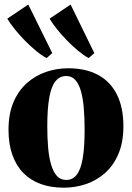

<svg xmlns="http://www.w3.org/2000/svg" viewBox="-20 -838 598 869"><path d="M18.5 -250.5Q18.5 -322.5 40.8 -375Q63 -427.5 101.5 -461.8Q140 -496 188.2 -512.5Q236.5 -529 289 -529Q368.5 -529 424.2 -498.8Q480 -468.5 509.2 -410Q538.5 -351.5 538.5 -266.5Q538.5 -194.5 516.2 -142Q494 -89.5 456 -55.5Q418 -21.5 369.5 -5Q321 11.5 268.5 11.5Q210.5 11.5 164.2 -5.2Q118 -22 85.5 -55.2Q53 -88.5 35.8 -137.5Q18.5 -186.5 18.5 -250.5ZM280 -23.5Q309 -23.5 327.5 -47.5Q346 -71.5 354.5 -121.8Q363 -172 363 -250.5Q363 -304 359.2 -348.8Q355.5 -393.5 346.2 -426Q337 -458.5 320.8 -476.2Q304.5 -494 280 -494Q250 -494 231 -470.2Q212 -446.5 203 -396.2Q194 -346 194 -265.5Q194 -212.5 198 -168.2Q202 -124 211.8 -91.5Q221.5 -59 238 -41.2Q254.5 -23.5 280 -23.5ZM190.5 -575.5Q168.5 -587 143.2 -607.8Q118 -628.5 93 -654Q68 -679.5 47.2 -705.2Q26.5 -731 13 -753.5L108 -817.5L216.5 -597.5L191.5 -575.5ZM380.5 -575.5Q359 -587 334 -607.8Q309 -628.5 284.2 -653.8Q259.5 -679 238.8 -704.8Q218 -730.5 204.5 -753.5L299.5 -817.5L407 -597.5L381.5 -575.5Z"/></svg>

Font: Merriweather 120pt ExtraBold
Style: Regular
Weight: 800
Version: Version 2.100